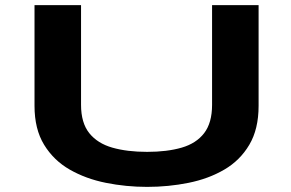

<svg xmlns="http://www.w3.org/2000/svg" viewBox="-20 -720 1140 751"><path d="M555.5 11Q473 11 394.5 -4.8Q316 -20.5 253 -56.5Q190 -92.5 152.5 -153.8Q115 -215 115 -306V-700H297V-310Q297 -239.5 329.2 -199.2Q361.5 -159 419.5 -142.5Q477.5 -126 555.5 -126Q633.5 -126 690.5 -142.5Q747.5 -159 778.5 -199.2Q809.5 -239.5 809.5 -310V-700H991.5V-306Q991.5 -215 955.2 -153.8Q919 -92.5 857.2 -56.5Q795.5 -20.5 717.2 -4.8Q639 11 555.5 11Z"/></svg>

Font: Trispace Expanded
Style: Bold
Weight: 700
Width: 7
Designer: Tyler Finck
Foundry: Etcetera Type Company
Version: Version 1.210; ttfautohint (v1.8.3)